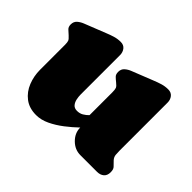

<svg xmlns="http://www.w3.org/2000/svg" viewBox="-116 -706 911 911"><g transform="rotate(45 339.0 -251.0)"><path d="M202.6 14.2Q156.2 14.2 125.2 -9.5Q94.2 -33.2 79.1 -71.3Q64 -109.4 64 -151.4V-317.4Q64 -335.4 61 -343Q58.1 -350.6 44.4 -362.8Q33.7 -372.6 24.2 -381.1Q14.6 -389.6 14.6 -406.2Q14.6 -425.3 27.1 -436.3Q39.6 -447.3 55.7 -453.6L163.1 -496.1Q182.1 -503.9 201.4 -509.8Q220.7 -515.6 241.7 -515.6Q261.7 -515.6 272.5 -501.7Q283.2 -487.8 283.2 -469.2V-204.1Q283.2 -190.4 286.4 -174.8Q289.6 -159.2 298.8 -148.2Q308.1 -137.2 325.7 -137.2Q343.8 -137.2 357.4 -145.3Q371.1 -153.3 382.3 -165V-317.4Q382.3 -335.9 379.2 -344.5Q376 -353 360.8 -364.7Q349.6 -373.5 341.3 -381.8Q333 -390.1 333 -406.2Q333 -425.3 345.5 -436.3Q357.9 -447.3 374 -453.6L481.4 -496.1Q500.5 -503.9 519.8 -509.8Q539.1 -515.6 560.1 -515.6Q580.1 -515.6 591.1 -502Q602.1 -488.3 602.1 -469.2V-147Q602.1 -133.3 603.3 -119.9Q604.5 -106.4 614.3 -95.2Q626.5 -82 635.7 -73.2Q645 -64.5 645 -44.4Q645 -22.5 631.8 -11.2Q618.7 0 597.2 0H485.8Q448.7 0 420.7 -27.8Q392.6 -55.7 392.6 -92.3Q365.7 -66.4 334 -42Q302.2 -17.6 268.8 -1.7Q235.4 14.2 202.6 14.2Z"/></g></svg>

Font: Caprasimo
Style: Regular
Weight: 400
Designer: The DocRepair Project, Phaedra Charles, Flavia Zimbardi
Foundry: Google
Version: Version 1.001